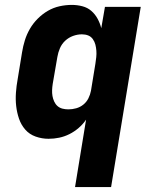

<svg xmlns="http://www.w3.org/2000/svg" viewBox="-20 -558 640 783"><path d="M286 205 331 -70Q331 -70 331 -70Q331 -70 331 -70Q318 -51 300.5 -36Q283 -21 263 -11Q243 -1 221.5 3.5Q200 8 178 8Q151 8 125.5 -1Q100 -10 83 -29.5Q66 -49 57.5 -74Q49 -99 46 -125.5Q43 -152 45 -180Q47 -208 52 -235L70 -345Q74 -370 81.5 -394Q89 -418 102 -440.5Q115 -463 134 -482Q153 -501 175.5 -514Q198 -527 223 -532.5Q248 -538 273 -538Q295 -538 316 -532.5Q337 -527 352.5 -513.5Q368 -500 378 -481.5Q388 -463 393 -443L408 -530H554L433 205ZM259 -112Q275 -112 291 -116.5Q307 -121 320 -131.5Q333 -142 340.5 -157Q348 -172 351 -188L369 -298Q371 -311 372.5 -324.5Q374 -338 373 -351Q372 -364 369 -376Q366 -388 358.5 -398.5Q351 -409 339.5 -413.5Q328 -418 314 -418Q296 -418 278 -411.5Q260 -405 246 -392Q232 -379 224.5 -361.5Q217 -344 214 -326L195 -216Q193 -203 192.5 -190.5Q192 -178 194 -166.5Q196 -155 201 -144Q206 -133 214.5 -125.5Q223 -118 234.5 -115Q246 -112 259 -112Z"/></svg>

Font: Iosevka Curly HvExObl
Style: Regular
Weight: 900
Width: 7
Italic angle: -9°
Monospace: yes
Designer: Belleve Invis
Foundry: Belleve Invis
Version: Version 11.1.0; ttfautohint (v1.8.3)